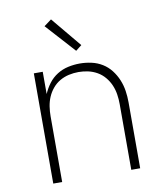

<svg xmlns="http://www.w3.org/2000/svg" viewBox="-84 -823 768 892"><g transform="rotate(-10 300.0 -376.5)"><path d="M95 0V-520H137V-415Q148 -441 165 -463.5Q182 -486 206 -501Q230 -516 257.5 -522Q285 -528 313 -528Q340 -528 367.5 -522Q395 -516 418.5 -501.5Q442 -487 459 -465Q476 -443 486.5 -417.5Q497 -392 501 -365Q505 -338 505 -310V0H463V-310Q463 -333 459.5 -356Q456 -379 447 -400Q438 -421 423 -439Q408 -457 388 -468.5Q368 -480 345.5 -485Q323 -490 300 -490Q277 -490 254.5 -485Q232 -480 212 -468.5Q192 -457 177 -439Q162 -421 153 -400Q144 -379 140.5 -356Q137 -333 137 -310V0ZM307 -589 182 -727 217 -753 335 -611Z"/></g></svg>

Font: Iosevka Extralight Extended
Style: Regular
Weight: 200
Width: 7
Monospace: yes
Designer: Belleve Invis
Foundry: Belleve Invis
Version: Version 32.5.0; ttfautohint (v1.8.4)